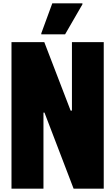

<svg xmlns="http://www.w3.org/2000/svg" viewBox="-20 -1040 643 1153"><path d="M49 93V-787H246L404 -376H412V-787H603V93H422L247 -364H241V93ZM228 -834V-840L294 -1020H475V-1014L371 -834Z"/></svg>

Font: Farlight84_Sys_V01
Style: Bold
Weight: 700
Designer: Monotype Design Team, Nadine Chahine and Nizar Qandah
Foundry: Monotype Imaging Inc.
Version: Version 2.004;October 31, 2024;FontCreator 14.0.0.2814 64-bi